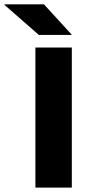

<svg xmlns="http://www.w3.org/2000/svg" viewBox="-95 -856 414 876"><path d="M232.7 0H66.5V-639H232.7ZM105.5 -836.3 231.6 -698.5V-696.6H82.3L-74.9 -834V-836.3Z"/></svg>

Font: Anek Gurmukhi Medium SemiExpanded
Style: Regular
Weight: 500
Width: 6
Version: Version 1.003